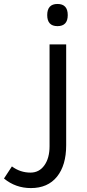

<svg xmlns="http://www.w3.org/2000/svg" viewBox="-86 -709 439 969"><path d="M248 -484.9H164.1V28.8C164.1 68.8 155.4 101.1 137.9 125.5C120.5 149.9 97.2 162.1 67.9 162.1C33.4 162.1 2.1 151.7 -25.9 130.9L-65.9 191.9C-26.9 224.1 18.4 240.2 69.8 240.2C126.8 240.2 170.7 221 201.7 182.6C232.6 144.2 248 91.3 248 23.9ZM204.1 -689C169.6 -689 152.3 -670.2 152.3 -632.8C152.3 -595.7 169.6 -577.1 204.1 -577.1C238.6 -577.1 255.9 -595.7 255.9 -632.8C255.9 -670.2 238.6 -689 204.1 -689Z"/></svg>

Font: Droid Sans Arabic
Style: Regular
Weight: 400
Foundry: Ascender Corporation
Version: Version 1.00